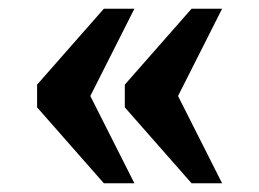

<svg xmlns="http://www.w3.org/2000/svg" viewBox="-20 -490 594 440"><path d="M419 -70 266 -244V-296L419 -470H489L388 -270L489 -70ZM218 -70 65 -244V-296L218 -470H288L187 -270L288 -70Z"/></svg>

Font: Noto Serif Armenian
Style: Regular
Weight: 400
Designer: Monotype Design Team
Foundry: Monotype Imaging Inc.
Version: Version 2.007